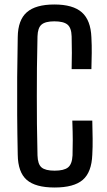

<svg xmlns="http://www.w3.org/2000/svg" viewBox="-20 -827 475 855"><path d="M223 8Q138 8 99 -26Q60 -60 59 -138Q57 -233 56.5 -316.5Q56 -400 56.5 -483Q57 -566 59 -662Q60 -738 99.5 -772.5Q139 -807 222 -807Q305 -807 344.5 -772Q384 -737 387 -661Q389 -624 388.5 -590.5Q388 -557 387 -519H299Q300 -558 300 -592Q300 -626 299 -665Q298 -703 280.5 -717.5Q263 -732 222 -732Q182 -732 165 -717.5Q148 -703 147 -665Q145 -589 144.5 -524.5Q144 -460 144 -399.5Q144 -339 144.5 -274.5Q145 -210 147 -135Q148 -96 165 -81.5Q182 -67 223 -67Q265 -67 283 -81.5Q301 -96 303 -135Q304 -168 304 -202Q304 -236 302 -290H391Q392 -245 392.5 -209Q393 -173 391 -138Q388 -60 348.5 -26Q309 8 223 8Z"/></svg>

Font: Big Shoulders Text Medium
Style: Regular
Weight: 500
Designer: Patric King
Foundry: XO Type Co
Version: Version 1.000; ttfautohint (v1.8.2)